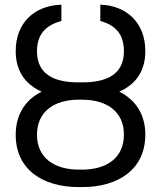

<svg xmlns="http://www.w3.org/2000/svg" viewBox="-20 -780 680 811"><path d="M329.1 -432.1H310.1C213.4 -432.1 136.2 -463.4 136.2 -563.5C136.2 -633.8 171.9 -673.3 239.3 -691.4V-760.3C125 -756.3 46.4 -684.1 46.4 -564C46.4 -491.7 76.2 -441.9 123.5 -410.6C133.8 -403.8 144.5 -397.9 155.8 -392.6C143.6 -386.7 132.3 -379.9 122.1 -372.1C74.7 -336.4 46.4 -282.2 46.4 -210.4C46.4 -64.5 159.2 10.3 313 10.3H326.2C480 10.3 593.8 -64.5 593.8 -211.4C593.8 -283.2 564.9 -336.9 517.6 -372.1C507.3 -379.9 496.1 -386.7 483.9 -393.1C495.6 -397.9 506.3 -403.8 516.6 -410.6C564 -441.9 593.8 -491.7 593.8 -564C593.8 -684.6 514.6 -756.3 403.8 -760.3V-691.4C469.7 -673.3 503.4 -633.8 503.4 -563.5C503.4 -463.4 426.8 -432.1 329.1 -432.1ZM326.2 -358.9C429.2 -358.9 503.4 -310.5 503.4 -211.4C503.4 -111.8 429.2 -63.5 326.2 -63.5H313C210.9 -63.5 136.2 -112.3 136.2 -210.4C136.2 -310.5 210.9 -358.9 313 -358.9Z"/></svg>

Font: Bert Sans
Style: Regular
Weight: 400
Designer: Christian Robertson (Google), Cristiano Sobral
Foundry: Google, Cristiano Sobral
Version: Version 3.101